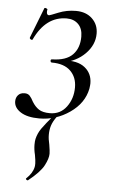

<svg xmlns="http://www.w3.org/2000/svg" viewBox="-49 -437 431 717"><g transform="rotate(5 166.5 -78.5)"><path d="M207 -401Q245 -401 268 -379Q291 -357 291 -323Q291 -281 258 -247.5Q225 -214 173 -205L177 -213Q229 -217 256.5 -195Q284 -173 284 -136Q284 -130 282 -116Q271 -61 219 -25Q167 11 105 11Q60 11 35 -5Q10 -21 10 -45Q10 -59 18.5 -68.5Q27 -78 43 -78Q55 -78 62 -70.5Q69 -63 76 -49Q87 -31 101.5 -21.5Q116 -12 143 -12Q182 -12 205 -43Q228 -74 228 -116Q228 -154 204 -177.5Q180 -201 134 -201Q129 -201 128.5 -207Q128 -213 134 -213Q186 -214 210.5 -239Q235 -264 235 -307Q235 -337 218.5 -353.5Q202 -370 175 -370Q97 -370 55 -281Q55 -279 52 -279Q49 -279 46 -281.5Q43 -284 44 -287L88 -400Q88 -402 91 -402Q94 -402 97.5 -400Q101 -398 100 -396Q99 -393 99 -388Q99 -376 108 -376Q111 -376 141.5 -388.5Q172 -401 207 -401ZM82 245Q79 245 76.5 242.5Q74 240 76 238Q99 217 104 193Q105 189 105 180Q105 170 101 148Q96 128 96 110Q96 96 98 88Q103 67 115.5 49Q128 31 161 -8Q162 -9 164 -9Q167 -9 169 -6.5Q171 -4 170 -1Q156 18 151 34Q146 50 146 68Q146 85 151 105Q155 129 155 139Q155 157 141 183.5Q127 210 83 245Z"/></g></svg>

Font: Cormorant Garamond
Style: Italic
Weight: 400
Italic angle: -10°
Designer: Christian Thalmann (Catharsis Fonts)
Foundry: Catharsis Fonts
Version: Version 4.000